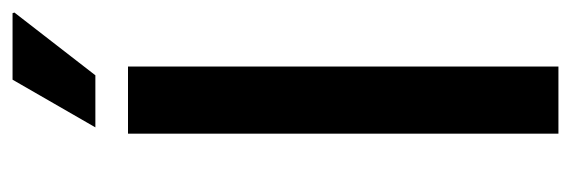

<svg xmlns="http://www.w3.org/2000/svg" viewBox="-322 -588 910 306"><g transform="rotate(-90 133.0 -435.0)"><path d="M73 0V-686H180V0ZM83 -738 159 -870H265L266 -867L166 -738Z"/></g></svg>

Font: Archivo SemiCondensed Medium
Style: Regular
Weight: 500
Width: 4
Designer: Hector Gatti
Foundry: Omnibus-Type
Version: Version 2.001